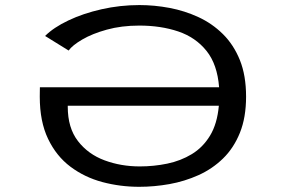

<svg xmlns="http://www.w3.org/2000/svg" viewBox="-20 -726 1140 758"><path d="M529.5 11.5Q454.5 11.5 384.2 -7.2Q314 -26 258.2 -67.8Q202.5 -109.5 169.8 -177.8Q137 -246 137 -344Q137 -349.5 137.2 -363Q137.5 -376.5 137.5 -381.5H845Q838 -472 795.2 -525.2Q752.5 -578.5 683.8 -601.8Q615 -625 530 -625Q459.5 -625 401.8 -609Q344 -593 304.8 -570Q265.5 -547 251 -526.5L158 -584Q191.5 -617.5 249.8 -645.2Q308 -673 381 -689.5Q454 -706 530.5 -706Q589.5 -706 649.2 -694.8Q709 -683.5 763.2 -658.5Q817.5 -633.5 860 -591.5Q902.5 -549.5 927 -488.8Q951.5 -428 951.5 -344.5Q951.5 -262 927 -201.5Q902.5 -141 860.2 -100Q818 -59 763.5 -34.5Q709 -10 649 0.8Q589 11.5 529.5 11.5ZM531.5 -69Q587.5 -69 640.5 -80Q693.5 -91 737.2 -117.5Q781 -144 809.2 -190.5Q837.5 -237 844 -308.5H247.5V-304.5Q247.5 -221 287.8 -169Q328 -117 392.8 -93Q457.5 -69 531.5 -69Z"/></svg>

Font: Trispace Expanded
Style: Regular
Weight: 400
Width: 7
Designer: Tyler Finck
Foundry: Etcetera Type Company
Version: Version 1.210; ttfautohint (v1.8.3)